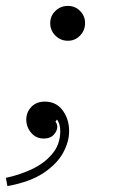

<svg xmlns="http://www.w3.org/2000/svg" viewBox="-54 -451 394 650"><path d="M-29 179 -34 151Q10 142 52.5 122.5Q95 103 122.5 70.5Q150 38 150 -7Q150 -26 143 -40Q136 -54 116 -54L150 -62L118 -17L117 -47Q128 -47 134 -39Q140 -31 140 -21Q140 -9 128.5 4.5Q117 18 94 18Q68 18 51.5 -1.5Q35 -21 35 -46Q35 -71 52 -89Q69 -107 98 -107Q136 -107 158 -77.5Q180 -48 180 -7Q180 29 159.5 66.5Q139 104 93.5 134.5Q48 165 -29 179ZM176 -313Q151 -313 133.5 -330.5Q116 -348 116 -373Q116 -397 133.5 -414Q151 -431 176 -431Q200 -431 217 -414Q234 -397 234 -373Q234 -348 217 -330.5Q200 -313 176 -313Z"/></svg>

Font: Baskervville
Style: Italic
Weight: 400
Italic angle: -18°
Designer: ANRT
Foundry: ANRT
Version: Version 1.100